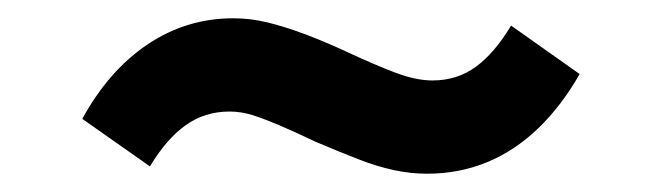

<svg xmlns="http://www.w3.org/2000/svg" viewBox="-20 -392 711 210"><path d="M447 -202Q429 -202 410.5 -206Q392 -210 371.5 -218Q351 -226 325 -237Q302 -248 285.5 -255Q269 -262 256.5 -266Q244 -270 231 -270Q204 -270 183 -255Q162 -240 144 -210L70 -262Q99 -315 141.5 -343.5Q184 -372 235 -372Q254 -372 272.5 -367.5Q291 -363 312.5 -355Q334 -347 360 -335Q390 -321 412.5 -312.5Q435 -304 453 -304Q480 -304 500.5 -319Q521 -334 539 -364L614 -311Q594 -276 568.5 -251.5Q543 -227 512.5 -214.5Q482 -202 447 -202Z"/></svg>

Font: Nunito Sans 10pt SemiExpanded ExtraBold
Style: Italic
Weight: 800
Width: 6
Italic angle: -9°
Designer: Vernon Adams
Foundry: Vernon Adams
Version: Version 3.101;gftools[0.9.27]